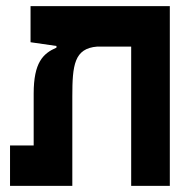

<svg xmlns="http://www.w3.org/2000/svg" viewBox="-20 -606 626 626"><path d="M533.7 0V-585.9H79.6V-468.3L164.1 -456.1V-450.7C120.1 -431.6 89.8 -401.9 89.8 -300.8V-131.8H12.7V0H215.8V-291.5C215.8 -394 222.2 -448.2 296.9 -454.1H407.7V0Z"/></svg>

Font: CaskaydiaCove Nerd Font
Style: Bold
Weight: 700
Designer: Aaron Bell
Foundry: Saja Typeworks
Version: Version 2111.1;Nerd Fonts 2.3.0